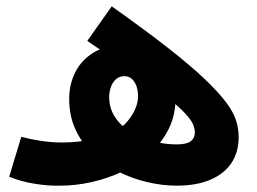

<svg xmlns="http://www.w3.org/2000/svg" viewBox="-20 -577 811 605"><path d="M537 8Q492 8 444.5 -3Q397 -14 353 -36Q309 -58 274 -91Q239 -124 218.5 -167.5Q198 -211 198 -266Q198 -311 217 -349Q236 -387 273.5 -410.5Q311 -434 365 -434Q416 -434 453.5 -409.5Q491 -385 512 -346.5Q533 -308 533 -266Q533 -213 511 -169.5Q489 -126 452 -93Q415 -60 368 -37.5Q321 -15 270 -3.5Q219 8 170 8Q132 9 89 2Q46 -5 9 -20L47 -146Q72 -139 106.5 -133.5Q141 -128 175 -128Q205 -128 228.5 -131Q252 -134 272.5 -139.5Q293 -145 313 -151Q360 -165 387.5 -202Q415 -239 415 -274Q415 -290 410.5 -304Q406 -318 396.5 -327.5Q387 -337 372 -337Q356 -337 345.5 -327.5Q335 -318 329.5 -303Q324 -288 324 -271Q324 -236 342.5 -208Q361 -180 392 -161Q423 -142 460.5 -132Q498 -122 537 -122Q568 -122 581 -132Q594 -142 594 -159Q594 -171 588.5 -184.5Q583 -198 565 -218Q547 -238 510 -267.5Q473 -297 411 -341Q349 -385 255 -448L332 -557Q438 -482 509.5 -426Q581 -370 625 -328Q669 -286 692.5 -254.5Q716 -223 724 -197Q732 -171 732 -145Q732 -97 709 -63Q686 -29 642.5 -10.5Q599 8 537 8Z"/></svg>

Font: Farlight84_Sys_V01
Style: Bold
Weight: 700
Designer: Monotype Design Team, Nadine Chahine and Nizar Qandah
Foundry: Monotype Imaging Inc.
Version: Version 2.004;October 31, 2024;FontCreator 14.0.0.2814 64-bi